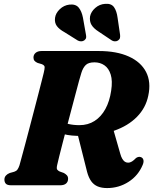

<svg xmlns="http://www.w3.org/2000/svg" viewBox="-20 -966 799 1001"><path d="M241 -293.5 290 -339Q312 -325.5 337.5 -319.5Q363 -313.5 394 -313.5Q439 -313.5 473.2 -335.5Q507.5 -357.5 529.5 -397.8Q551.5 -438 559.5 -492.5Q567.5 -544.5 557.2 -577.2Q547 -610 524.5 -625.5Q502 -641 472.5 -641Q441 -641 426.8 -626.8Q412.5 -612.5 404.5 -587Q400 -574 392.2 -545Q384.5 -516 374 -476.8Q363.5 -437.5 351.8 -393Q340 -348.5 328.2 -303.8Q316.5 -259 306.2 -219.2Q296 -179.5 288.5 -149.5Q281 -119.5 278 -105.5Q274 -87.5 278.2 -81.8Q282.5 -76 291 -72L312 -64.5Q322.5 -59 328.8 -52Q335 -45 335 -34Q335 -18.5 324.5 -9.2Q314 0 293 0H39Q18 0 10.5 -8.2Q3 -16.5 3 -29.5Q3 -42.5 11.2 -51.2Q19.5 -60 30.5 -64L54 -70.5Q65 -74 70.8 -81.8Q76.5 -89.5 81.5 -104Q84.5 -114.5 92.2 -143.2Q100 -172 110.8 -212Q121.5 -252 133.5 -297.8Q145.5 -343.5 157.5 -389.5Q169.5 -435.5 180 -476Q190.5 -516.5 197.8 -545.5Q205 -574.5 208 -586Q213 -607 212.8 -616.2Q212.5 -625.5 198 -631.5L176 -638Q165.5 -642.5 160 -649Q154.5 -655.5 154.5 -666Q154.5 -681 165.8 -690.5Q177 -700 196.5 -700H495Q588 -700 651.2 -671.5Q714.5 -643 741.5 -590.8Q768.5 -538.5 753 -467Q740 -403.5 694 -356.8Q648 -310 575 -284.5Q502 -259 408.5 -257.5Q350.5 -256.5 311.5 -266.8Q272.5 -277 241 -293.5ZM384.5 -267 568.5 -299 607 -164.5Q611 -149.5 617 -139Q623 -128.5 630.5 -123.2Q638 -118 647.5 -118Q658.5 -118 668.2 -124.2Q678 -130.5 688.5 -141.5Q693 -145.5 700.2 -147.5Q707.5 -149.5 714 -147Q724.5 -143.5 727.5 -132.8Q730.5 -122 724 -106.5Q700.5 -50 650 -17.8Q599.5 14.5 538.5 14.5Q510 14.5 489.5 6Q469 -2.5 455.5 -21.2Q442 -40 434 -70ZM412.5 -873.5 428 -786Q430 -777 429 -769.8Q428 -762.5 420 -756Q412.5 -750.5 403.2 -750.5Q394 -750.5 386 -754.5L316.5 -798Q289 -813 276.2 -830.5Q263.5 -848 267 -873.5Q270.5 -898 291.8 -918.2Q313 -938.5 342 -942Q374.5 -945.5 390.2 -926.5Q406 -907.5 412.5 -873.5ZM593 -873.5 606 -785Q607 -776 605.5 -768.5Q604 -761 595.5 -755Q588 -750 578.5 -750.5Q569 -751 562.5 -755.5L494.5 -801Q468.5 -817.5 457.2 -836Q446 -854.5 449.5 -880.5Q454.5 -905 476.5 -924.5Q498.5 -944 528.5 -946Q560.5 -948.5 574.5 -928.5Q588.5 -908.5 593 -873.5Z"/></svg>

Font: Fraunces ExtraBold
Style: Italic
Weight: 800
Italic angle: -16°
Version: Version 1.000;[b76b70a41]